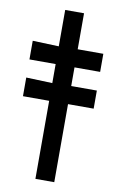

<svg xmlns="http://www.w3.org/2000/svg" viewBox="-98 -768 625 1003"><g transform="rotate(10 215.0 -266.0)"><path d="M264 -714V-523H400V-427H264V-328H400V-232H264V182H164V-232H25V-331L164 -326V-427H25V-526L164 -521V-714Z"/></g></svg>

Font: Non Bureau Medium
Style: Regular
Weight: 500
Designer: Jona Saucedo
Foundry: Non Foundry
Version: Version 1.000; ttfautohint (v1.8.4)